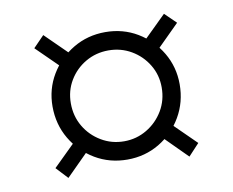

<svg xmlns="http://www.w3.org/2000/svg" viewBox="-57 -608 714 589"><g transform="rotate(-10 300.0 -313.5)"><path d="M300 -115.5Q245 -115.5 200 -142.2Q155 -169 128.2 -214.5Q101.5 -260 101.5 -315.5Q101.5 -369.5 128.2 -414.2Q155 -459 200 -485.8Q245 -512.5 300 -512.5Q355 -512.5 399.8 -485.8Q444.5 -459 471 -414.2Q497.5 -369.5 497.5 -315.5Q497.5 -260 471 -214.5Q444.5 -169 399.8 -142.2Q355 -115.5 300 -115.5ZM300 -172.5Q338.5 -172.5 370.8 -191.8Q403 -211 422.2 -243.2Q441.5 -275.5 441.5 -315.5Q441.5 -354.5 422.2 -386.2Q403 -418 370.8 -436.8Q338.5 -455.5 300 -455.5Q261 -455.5 228.8 -436.8Q196.5 -418 177.5 -386.2Q158.5 -354.5 158.5 -315.5Q158.5 -275.5 177.5 -243.2Q196.5 -211 228.8 -191.8Q261 -172.5 300 -172.5ZM433 -413.5 398 -448.5 487.5 -536.5 522.5 -502.5ZM165.5 -415 77.5 -501.5 111.5 -536.5 199.5 -450ZM434.5 -214.5 522.5 -128 488.5 -91.5 400.5 -179.5ZM165.5 -214.5 199.5 -179.5 111.5 -91.5 77.5 -128Z"/></g></svg>

Font: Karla Light
Style: Regular
Weight: 300
Designer: Jonathan Pinhorn
Version: Version 2.004;gftools[0.9.33]